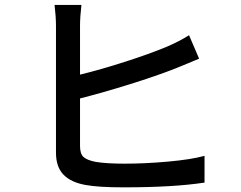

<svg xmlns="http://www.w3.org/2000/svg" viewBox="-20 -763 996 792"><path d="M205.1 -742.7H315.9Q310.1 -692.9 310.1 -655.8V-455.1Q396 -476.1 496.8 -508.5Q597.7 -541 667 -569.8Q719.7 -592.3 759.8 -617.7L801.3 -521Q787.6 -515.6 752.7 -500.7Q717.8 -485.8 702.1 -480Q626.5 -450.2 515.4 -415.5Q404.3 -380.9 310.1 -356.9V-160.6Q310.1 -128.4 324.7 -115.2Q339.4 -102.1 375 -95.2Q418.9 -87.9 494.1 -87.9Q578.6 -87.9 673.6 -96.4Q768.6 -105 823.7 -120.1V-9.8Q696.3 9.8 488.8 9.8Q386.2 9.8 333 0Q272.5 -10.7 241.7 -42.7Q210.9 -74.7 210.9 -133.3V-655.8Q210.9 -692.9 205.1 -742.7Z"/></svg>

Font: Karasuma Gothic
Style: Regular
Weight: 500
Designer: Rasmus Andersson / Ryoko Nishizuka
Foundry: Genbu
Version: Version 1.00